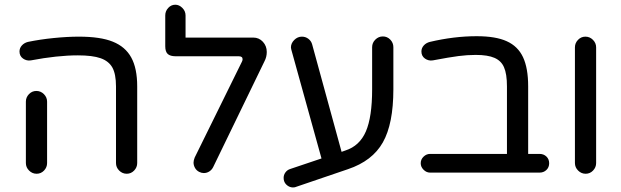

<svg xmlns="http://www.w3.org/2000/svg" viewBox="-20 -738 2657 822"><path d="M476.6 -40V-368.2Q476.6 -420.9 460.9 -449.2Q445.3 -476.6 410.6 -488.8Q376 -501 313.5 -501Q225.6 -501 112.3 -479.5Q93.8 -476.6 78.6 -487.3Q63.5 -498 63.5 -517.6Q63.5 -532.2 73.7 -543.5Q84 -554.7 99.6 -558.6Q151.4 -569.3 210 -575.2Q268.6 -581.1 317.4 -581.1Q410.2 -581.1 462.9 -559.6Q516.6 -538.1 542 -491.7Q567.4 -445.3 567.4 -368.2V-40Q567.4 -21.5 554.2 -7.8Q541 5.9 522.5 5.9Q503.9 5.9 490.2 -7.8Q476.6 -21.5 476.6 -40ZM90.8 -40V-302.7Q90.8 -321.3 104 -335Q117.2 -348.6 135.7 -348.6Q154.3 -348.6 168 -335Q181.6 -321.3 181.6 -302.7V-40Q181.6 -21.5 168.5 -7.8Q155.3 5.9 136.7 5.9Q118.2 5.9 104.5 -7.8Q90.8 -21.5 90.8 -40Z M833 -2Q821.3 -7.8 814.9 -19Q808.6 -30.3 808.6 -42Q808.6 -50.8 813.5 -63.5L1015.6 -473.6Q1018.6 -479.5 1018.6 -484.4Q1018.6 -497.1 1002 -497.1H732.4Q709 -497.1 698.2 -506.8Q687.5 -516.6 687.5 -540V-671.9Q687.5 -690.4 700.2 -704.1Q712.9 -717.8 730.5 -717.8Q747.1 -717.8 760.7 -704.1Q774.4 -690.4 774.4 -671.9V-577.1H1064.5Q1088.9 -577.1 1105.5 -559.1Q1122.1 -541 1122.1 -515.6Q1122.1 -494.1 1112.3 -475.6L892.6 -22.5Q886.7 -10.7 876 -3.9Q865.2 2.9 852.5 2.9Q842.8 2.9 833 -2Z M1196.3 37.1Q1194.3 31.2 1194.3 23.4Q1194.3 10.7 1202.1 0Q1210 -10.7 1222.7 -14.6L1356.4 -59.6L1227.5 -524.4L1226.6 -528.3L1225.6 -535.2Q1225.6 -552.7 1239.7 -566.9Q1253.9 -581.1 1272.5 -581.1Q1288.1 -581.1 1300.3 -571.8Q1312.5 -562.5 1316.4 -547.9L1442.4 -87.9L1459 -93.8Q1519.5 -113.3 1546.4 -175.3Q1573.2 -237.3 1573.2 -355.5V-536.1Q1573.2 -554.7 1586.9 -568.4Q1600.6 -582 1619.1 -582Q1637.7 -582 1650.9 -568.4Q1664.1 -554.7 1664.1 -536.1V-355.5Q1664.1 -208 1619.1 -128.4Q1574.2 -48.8 1469.7 -13.7L1249 61.5Q1243.2 64.5 1234.4 64.5Q1221.7 64.5 1210.9 56.6Q1200.2 48.8 1196.3 37.1Z M1781.2 -39.1Q1781.2 -55.7 1793.5 -67.4Q1805.7 -79.1 1821.3 -79.1H2150.4V-368.2Q2150.4 -421.9 2137.7 -450.2Q2126 -477.5 2097.2 -490.2Q2068.4 -502.9 2016.6 -502.9Q1980.5 -502.9 1942.9 -498Q1905.3 -493.2 1833 -479.5Q1814.5 -476.6 1799.3 -487.3Q1784.2 -498 1784.2 -517.6Q1784.2 -532.2 1794.4 -543.5Q1804.7 -554.7 1820.3 -558.6Q1923.8 -583 2020.5 -583Q2102.5 -583 2149.4 -561.5Q2197.3 -540 2219.2 -493.2Q2241.2 -446.3 2241.2 -368.2V-79.1H2290Q2307.6 -79.1 2319.3 -67.9Q2331.1 -56.6 2331.1 -39.1Q2331.1 -21.5 2319.3 -10.3Q2307.6 1 2290 1H1821.3Q1805.7 1 1793.5 -11.2Q1781.2 -23.4 1781.2 -39.1Z M2441.4 -40V-535.2Q2441.4 -553.7 2454.6 -567.4Q2467.8 -581.1 2486.3 -581.1Q2504.9 -581.1 2518.6 -567.4Q2532.2 -553.7 2532.2 -535.2V-40Q2532.2 -21.5 2519 -7.8Q2505.9 5.9 2487.3 5.9Q2468.8 5.9 2455.1 -7.8Q2441.4 -21.5 2441.4 -40Z"/></svg>

Font: jf-openhuninn-2.1
Style: Regular
Weight: 400
Designer: [Kosugi Maru]
Designed by MOTOYA      

[Varela Round]
Joe Prince (Latin component); Avraham Cornfeld (Hebrew component)
Foundry: justfont Co., Ltd.
Version: 2.1